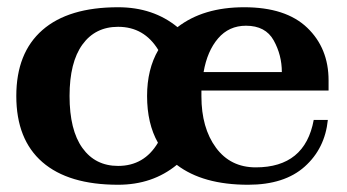

<svg xmlns="http://www.w3.org/2000/svg" viewBox="-20 -500 958 530"><path d="M536 -250V-234Q536 -147 576 -92.5Q616 -38 686 -38Q822 -38 846 -169H885Q877 -90 821 -40Q765 10 665 10Q540 10 468 -45Q401 10 306 10Q169 10 97 -52.5Q25 -115 25 -235Q25 -354 97 -417Q169 -480 306 -480Q403 -480 470 -425Q541 -480 654 -480Q769 -480 828 -423.5Q887 -367 887 -278V-250ZM542 -301H758Q758 -348 735.5 -388.5Q713 -429 659 -429Q612 -429 582 -394Q552 -359 542 -301ZM416 -106Q386 -159 386 -235Q386 -309 417 -362Q378 -426 306 -426Q243 -426 207.5 -377Q172 -328 172 -235Q172 -141 207.5 -91.5Q243 -42 306 -42Q378 -42 416 -106Z"/></svg>

Font: Taviraj DemiBold
Style: Regular
Weight: 600
Designer: Katatrad Team
Foundry: CadsonDemak
Version: Version 1.030